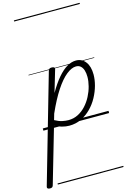

<svg xmlns="http://www.w3.org/2000/svg" viewBox="-307 -1087 1109 1679"><g transform="rotate(-15 247.5 -247.5)"><path d="M-75 503Q-89 503 -95.5 496.5Q-102 490 -98 479L182 -495Q186 -506 192 -510.5Q198 -515 212 -515Q228 -515 234.5 -509.5Q241 -504 238 -492L179 -293Q224 -371 267 -421Q310 -471 351 -495Q392 -519 433 -519Q486 -519 518.5 -477Q551 -435 551 -361Q551 -314 537 -262.5Q523 -211 496 -161Q469 -111 429.5 -71Q390 -31 340.5 -7Q291 17 231 17Q199 17 165 7.5Q131 -2 102 -22L-45 484Q-48 494 -54.5 498.5Q-61 503 -75 503ZM114 -65Q150 -45 180.5 -38.5Q211 -32 237 -32Q284 -32 324 -52.5Q364 -73 395.5 -107.5Q427 -142 449 -184.5Q471 -227 482.5 -271.5Q494 -316 494 -355Q494 -389 486 -414.5Q478 -440 461.5 -454.5Q445 -469 420 -469Q380 -469 332 -430.5Q284 -392 233 -314.5Q182 -237 130 -120ZM0 478H595V488H0ZM0 -20H595V0H0ZM0 -505H595V-500H0ZM0 -998H595V-988H0Z"/></g></svg>

Font: Playwrite AU SA Guides
Style: Regular
Weight: 400
Designer: Veronika Burian, José Scaglione
Foundry: TypeTogether
Version: Version 1.003